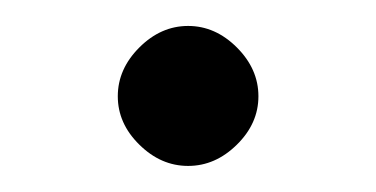

<svg xmlns="http://www.w3.org/2000/svg" viewBox="-20 -332 290 148"><path d="M162.6 -220.5Q146 -204.1 125 -204.1Q104 -204.1 87.4 -220.5Q70.8 -236.8 70.8 -257.8Q70.8 -278.8 87.4 -295.4Q104 -312 125 -312Q146 -312 162.6 -295.4Q179.2 -278.8 179.2 -257.8Q179.2 -236.8 162.6 -220.5Z"/></svg>

Font: Linux Libertine Capitals
Style: Small Caps
Weight: 400
Designer: Philipp H. Poll
Foundry: Philipp H. Poll
Version: Version 5.1.3